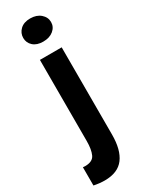

<svg xmlns="http://www.w3.org/2000/svg" viewBox="-254 -748 760 993"><g transform="rotate(-30 126.0 -251.5)"><path d="M0 0ZM69 -500H199V21Q199 112 163 160Q127 208 48 208Q18 208 -16 201V92Q-12 92 -9 92.5Q-6 93 -3 93Q42 93 55.5 64Q69 35 69 -16ZM51 -641Q51 -670 72.5 -690.5Q94 -711 132 -711Q170 -711 193.5 -690.5Q217 -670 217 -641Q217 -612 193.5 -592.5Q170 -573 132 -573Q94 -573 72.5 -592.5Q51 -612 51 -641Z"/></g></svg>

Font: PT Sans
Style: Bold
Weight: 700
Version: Version 2.003W OFL; ttfautohint (v1.6)